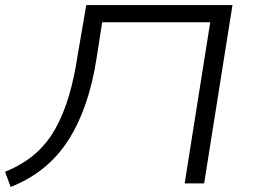

<svg xmlns="http://www.w3.org/2000/svg" viewBox="-32 -725 1000 759"><path d="M10 14 -12 -46Q59 -75 107 -117Q155 -159 187 -216.5Q219 -274 240.5 -346.5Q262 -419 275 -507L309 -705H887L775 0H698L799 -637H372L349 -490Q334 -395 306.5 -315Q279 -235 238.5 -171.5Q198 -108 141 -61.5Q84 -15 10 14Z"/></svg>

Font: Nunito Sans 7pt Expanded Light
Style: Italic
Weight: 300
Width: 7
Italic angle: -9°
Designer: Vernon Adams
Foundry: Vernon Adams
Version: Version 3.101;gftools[0.9.27]